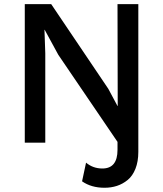

<svg xmlns="http://www.w3.org/2000/svg" viewBox="-20 -680 776 915"><path d="M478 214.8Q415 214.8 371.1 184.1L390.1 95.2Q423.3 123 467.8 123Q540 123 540 34.2V-3.9L257.8 -418.9L192.9 -538.1H191.9L195.8 -425.8V0H98.1V-660.2H224.1L496.1 -256.8L540 -174.8H541L540 -660.2H639.2V43.9Q639.2 89.8 625.5 124.3Q611.8 158.7 588.4 177.7Q564.9 196.8 537.4 205.8Q509.8 214.8 478 214.8Z"/></svg>

Font: Work Sans Medium
Style: Regular
Weight: 500
Designer: Wei Huang
Foundry: Wei Huang
Version: Version 2.012